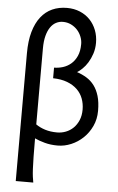

<svg xmlns="http://www.w3.org/2000/svg" viewBox="-65 -835 690 1118"><g transform="rotate(5 279.5 -276.0)"><path d="M161.1 -99.6Q184.6 -83 215.8 -73.2Q247.1 -63.5 285.6 -63.5Q312 -63.5 336.7 -73Q361.3 -82.5 380.4 -101.1Q399.4 -119.6 410.9 -146.7Q422.4 -173.8 422.4 -209Q422.4 -243.2 411.1 -273.2Q399.9 -303.2 376.7 -325.7Q353.5 -348.1 318.4 -361.6Q283.2 -375 235.4 -376V-438Q261.2 -438 287.1 -446Q313 -454.1 334 -471.9Q355 -489.7 367.9 -518.3Q380.9 -546.9 380.9 -588.4Q380.9 -610.4 372.3 -631.8Q363.8 -653.3 348.4 -670.2Q333 -687 311.5 -697.5Q290 -708 263.7 -708Q242.7 -708 223.9 -698.2Q205.1 -688.5 191.2 -668.2Q177.2 -647.9 169.2 -617.2Q161.1 -586.4 161.1 -543.9ZM371.1 -423.8Q401.9 -413.6 427.7 -397.7Q453.6 -381.8 472.4 -356.9Q491.2 -332 502 -295.9Q512.7 -259.8 512.7 -209.5Q512.7 -160.6 493.7 -119.9Q474.6 -79.1 443.8 -49.8Q413.1 -20.5 374.3 -4.2Q335.4 12.2 295.4 12.2Q253.9 12.2 220 2.9Q186 -6.3 161.1 -18.1Q161.1 46.4 161.9 89.1Q162.6 131.8 164.1 160.2Q165.5 188.5 168 206.3Q170.4 224.1 173.3 239.3H70.8V-507.8Q70.8 -579.6 85.9 -632.8Q101.1 -686 128.7 -721.2Q156.2 -756.3 194.8 -773.7Q233.4 -791 280.8 -791Q322.3 -791 356.7 -776.6Q391.1 -762.2 415.3 -736.8Q439.5 -711.4 452.9 -677Q466.3 -642.6 466.3 -603Q466.3 -568.4 456.5 -539.1Q446.8 -509.8 432.6 -486.8Q418.5 -463.9 401.6 -447.8Q384.8 -431.6 371.1 -423.8Z"/></g></svg>

Font: Andika Compact
Style: Regular
Weight: 400
Designer: Victor Gaultney, Annie Olsen, Julie Remington, Don Collingsworth, Eric Hays, Becca Hirsbrunner
Foundry: SIL International
Version: Version 5.000 ; LnSpcTght